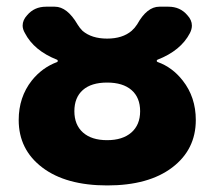

<svg xmlns="http://www.w3.org/2000/svg" viewBox="-20 -567 638 576"><path d="M228.5 -296.9Q203.1 -274.4 203.1 -233.4Q203.1 -192.4 229 -169.4Q254.9 -146.5 301.3 -146.5Q347.7 -146.5 374 -169.4Q400.4 -192.4 400.4 -233.4Q400.4 -274.4 374.5 -296.9Q348.6 -319.3 301.3 -319.3Q253.9 -319.3 228.5 -296.9ZM36.1 -207Q36.1 -275.4 75.2 -325.2Q106.4 -364.3 151.4 -380.9Q153.3 -381.8 153.3 -384.3Q153.3 -386.7 151.4 -387.7Q82 -415 54.7 -467.8Q47.9 -479.5 47.9 -490.2Q47.9 -506.8 61.5 -521.5Q83 -546.9 118.2 -546.9H144.5Q181.6 -546.9 212.9 -493.2Q218.8 -483.4 227.5 -474.6Q254.9 -451.2 301.3 -451.2Q347.7 -451.2 375 -474.6Q384.8 -483.4 391.6 -494.1Q420.9 -546.9 458 -546.9H485.4Q520.5 -546.9 542 -521.5Q555.7 -506.8 555.7 -490.2Q555.7 -479.5 549.8 -467.8Q522.5 -415 452.1 -387.7Q450.2 -386.7 450.2 -384.3Q450.2 -381.8 453.1 -380.9Q497.1 -365.2 528.3 -325.2Q567.4 -275.4 567.4 -207Q567.4 -118.2 496.6 -64.5Q425.8 -10.7 301.8 -10.7Q177.7 -10.7 106.9 -64.5Q36.1 -118.2 36.1 -207Z"/></svg>

Font: Gen Jyuu GothicX Heavy
Style: Bold
Weight: 900
Designer: [Source Han Sans]
Ryoko NISHIZUKA  (kana & ideographs); Paul D. Hunt (Latin, Greek & Cyrillic); Wenlong ZHANG  (bopomofo
Version: Version 1.002.20150607